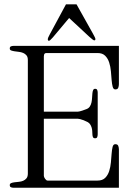

<svg xmlns="http://www.w3.org/2000/svg" viewBox="-20 -882 633 902"><path d="M290 -861.8H339.4L416 -725.1Q428.2 -703.6 428.2 -698.7Q428.2 -692.4 422.9 -692.4Q418 -692.4 399.9 -709L304.7 -797.4L228.5 -706.5Q214.4 -690.4 210 -690.4Q204.6 -690.4 204.6 -697.8Q204.6 -704.1 213.9 -720.7ZM538.6 0H43.9Q37.6 0 31.7 -2.2Q25.9 -4.4 25.9 -12.7Q25.9 -19 32.2 -21.7Q38.6 -24.4 47.9 -25.6Q57.1 -26.9 68.4 -27.8Q79.6 -28.8 88.9 -32.7Q98.1 -36.6 104.5 -44.4Q110.8 -52.2 110.8 -66.9V-600.1Q110.8 -614.3 104.5 -621.8Q98.1 -629.4 88.9 -633.3Q79.6 -637.2 68.4 -638.4Q57.1 -639.6 47.9 -641.1Q38.6 -642.6 32.2 -645Q25.9 -647.5 25.9 -654.3Q25.9 -662.1 31.7 -664.3Q37.6 -666.5 43.9 -666.5H538.6V-486.8Q538.6 -478 535.6 -470Q532.7 -461.9 521.5 -461.9Q512.7 -461.9 509.3 -474.6Q505.9 -487.3 504.4 -506.3Q502.9 -525.4 501 -547.4Q499 -569.3 492.9 -588.4Q486.8 -607.4 474.1 -620.1Q461.4 -632.8 438.5 -632.8H198.2Q192.9 -632.8 190.4 -630.6Q188 -628.4 187 -624.8Q186 -621.1 186 -616.9Q186 -612.8 186 -608.4V-357.4H345.7Q349.1 -357.4 354.7 -358.9Q360.4 -360.4 366.5 -362.3Q372.6 -364.3 378.2 -366.5Q383.8 -368.7 386.7 -369.6Q397 -373.5 402.3 -382.1Q407.7 -390.6 409.9 -401.1Q412.1 -411.6 412.6 -423.1Q413.1 -434.6 414.1 -443.8Q415 -453.1 417.7 -459Q420.4 -464.8 426.8 -464.8Q434.6 -464.8 436.8 -459Q439 -453.1 439 -446.8V-251.5Q439 -245.1 437 -238.8Q435.1 -232.4 426.8 -232.4Q418.5 -232.4 416.3 -238.8Q414.1 -245.1 414.1 -251.5Q414.1 -258.8 413.3 -267.3Q412.6 -275.9 410.2 -283.7Q407.7 -291.5 403.3 -298.1Q398.9 -304.7 391.6 -308.6Q387.7 -310.5 381.6 -313.2Q375.5 -315.9 368.9 -318.4Q362.3 -320.8 356.2 -322.5Q350.1 -324.2 345.7 -324.2H186V-55.7Q186 -53.2 187.5 -49.6Q189 -45.9 191.7 -42.2Q194.3 -38.6 197.3 -36.1Q200.2 -33.7 203.1 -33.7H438.5Q461.4 -33.7 474.1 -46.4Q486.8 -59.1 492.9 -78.1Q499 -97.2 501 -119.1Q502.9 -141.1 504.4 -160.2Q505.9 -179.2 509 -191.9Q512.2 -204.6 521.5 -204.6Q532.7 -204.6 535.6 -196.5Q538.6 -188.5 538.6 -179.7Z"/></svg>

Font: Atsinvsda
Style: Regular
Weight: 400
Designer: Al Webster
Foundry: Al Webster and Michael Everson
Version: Version 2.000